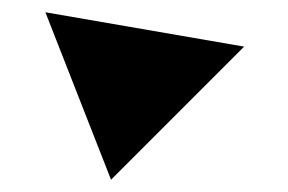

<svg xmlns="http://www.w3.org/2000/svg" viewBox="-20 -519 470 313"><path d="M161 -226 54 -499 378 -443Z"/></svg>

Font: Reggae One
Style: Regular
Weight: 400
Designer: Fontworks Inc.
Foundry: Fontworks Inc.
Version: Version 1.100